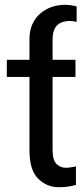

<svg xmlns="http://www.w3.org/2000/svg" viewBox="-20 -781 352 811"><path d="M202.1 -543.9H104.5V-616.2Q104.5 -651.4 116.5 -678.2Q128.4 -705.1 149.4 -723.4Q170.4 -741.7 197.5 -751.2Q224.6 -760.7 254.9 -760.7Q265.6 -760.7 279.3 -758.8Q293 -756.8 303.7 -753.9V-688.5Q297.4 -690.4 289.6 -691.4Q281.7 -692.4 276.4 -692.4Q253.9 -692.4 237.3 -685.1Q220.7 -677.7 211.7 -661.1Q202.6 -644.5 202.1 -616.2ZM298.8 -528.3V-456.1H8.8V-528.3ZM104.5 -558.6H202.1V-146.5Q202.6 -102.5 219.7 -87.4Q236.8 -72.3 257.8 -72.3Q269.5 -72.3 282 -74.7Q294.4 -77.1 300.8 -78.1V0Q290 3.4 271.7 6.6Q253.4 9.8 227.5 9.8Q177.7 9.8 141.1 -26.4Q104.5 -62.5 104.5 -146.5Z"/></svg>

Font: Inter Tight
Style: Regular
Weight: 400
Designer: Rasmus Andersson
Foundry: rsms
Version: Version 3.002